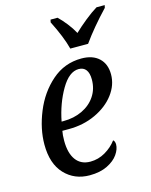

<svg xmlns="http://www.w3.org/2000/svg" viewBox="-116 -842 732 928"><g transform="rotate(-15 249.5 -378.0)"><path d="M43 -190Q43 -268 77 -351.5Q111 -435 174.5 -490.5Q238 -546 323 -546Q379 -546 410.5 -516.5Q442 -487 442 -435Q442 -382 407 -335.5Q372 -289 311 -260.5Q250 -232 176 -232H144Q140 -212 140 -183Q140 -121 165 -87Q190 -53 237 -53Q277 -53 312 -73.5Q347 -94 369 -124Q373 -122 375.5 -115.5Q378 -109 378 -102Q378 -78 360 -52Q342 -26 305.5 -8Q269 10 217 10Q141 10 92 -42Q43 -94 43 -190ZM162 -276Q214 -276 256 -296Q298 -316 322 -352Q346 -388 346 -435Q346 -467 333.5 -483.5Q321 -500 297 -500Q249 -500 209 -431.5Q169 -363 152 -276ZM225 -753 228 -766H263Q282 -748 302.5 -722Q323 -696 337 -670Q364 -696 397 -722.5Q430 -749 458 -766H499L496 -753Q423 -676 373 -606H284Q268 -668 225 -753Z"/></g></svg>

Font: Noto Serif Narrow
Style: Italic
Weight: 400
Width: 4
Italic angle: -12°
Designer: Monotype Design Team
Foundry: Monotype Imaging Inc.
Version: Version 1.001